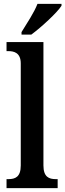

<svg xmlns="http://www.w3.org/2000/svg" viewBox="-20 -979 340 999"><path d="M92 -812V-799H143C197 -839 278 -914 300 -949V-959H175C158 -914 119 -856 92 -812ZM14 0H280V-47H270C235 -47 206 -58 206 -118V-760H14V-713H24C52 -713 88 -705 88 -649V-118C88 -58 59 -47 24 -47H14Z"/></svg>

Font: Noto Serif Tamil Condensed SemiBold
Style: Italic
Weight: 600
Width: 3
Italic angle: -12°
Designer: Indian Type Foundry, Tom Grace, and the Monotype Design Team
Foundry: Monotype Imaging Inc.
Version: Version 2.003